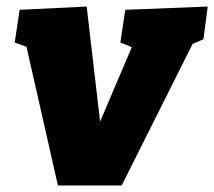

<svg xmlns="http://www.w3.org/2000/svg" viewBox="-20 -565 655 587"><path d="M363 -535 615 -545 602 -445 569 -431 352 2H157L61 -422L25 -435L40 -535L245 -545L286 -193L383 -421L348 -435Z"/></svg>

Font: Bitter Pro Black
Style: Italic
Weight: 900
Italic angle: -9°
Designer: Sol Matas, and Bitter project Authors
Foundry: Sol Matas
Version: Version 1.010